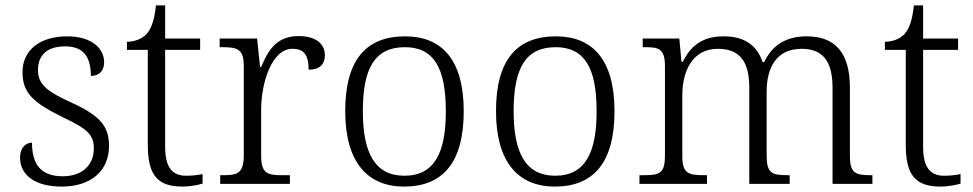

<svg xmlns="http://www.w3.org/2000/svg" viewBox="-20 -678 3587 708"><path d="M208 10C312 10 382 -45 382 -140C382 -213 349 -251 245 -299C160 -338 120 -363 120 -420C120 -471 150 -507 220 -507C283 -507 315 -474 315 -398C347 -398 364 -418 364 -449C364 -497 321 -544 228 -544C128 -544 63 -494 63 -412C63 -332 106 -298 215 -244C305 -202 326 -179 326 -130C326 -72 286 -28 211 -28C124 -28 98 -80 98 -152C79 -152 54 -138 54 -96C54 -37 103 10 208 10Z M653 10C678 10 708 5 727 -1V-36C706 -32 689 -30 666 -30C615 -30 589 -61 589 -137V-494H718V-536H589V-658H555C549 -601 537 -570 519 -551C501 -533 474 -524 448 -524V-494H525V-143C525 -30 563 10 653 10Z M792 0H1049V-32H1018C967 -32 943 -38 943 -104V-274C943 -372 982 -498 1058 -498C1100 -498 1118 -477 1118 -421C1161 -421 1178 -443 1178 -474C1178 -517 1144 -545 1081 -545C998 -545 968 -490 943 -431H939L928 -536H790V-504H799C857 -504 879 -497 879 -433V-107C879 -39 856 -32 804 -32H792Z M1470 10C1614 10 1690 -80 1690 -268C1690 -457 1610 -544 1474 -544C1328 -544 1253 -455 1253 -268C1253 -80 1335 10 1470 10ZM1471 -30C1362 -30 1318 -115 1318 -268C1318 -425 1361 -504 1473 -504C1580 -504 1624 -427 1624 -268C1624 -118 1584 -30 1471 -30Z M2026 10C2170 10 2246 -80 2246 -268C2246 -457 2166 -544 2030 -544C1884 -544 1809 -455 1809 -268C1809 -80 1891 10 2026 10ZM2027 -30C1918 -30 1874 -115 1874 -268C1874 -425 1917 -504 2029 -504C2136 -504 2180 -427 2180 -268C2180 -118 2140 -30 2027 -30Z M2338 0H2587V-32H2576C2519 -32 2496 -38 2496 -102V-326C2496 -417 2534 -498 2627 -498C2712 -498 2743 -446 2743 -354V0H2892V-32H2884C2826 -32 2807 -39 2807 -105V-340C2807 -427 2842 -498 2936 -498C3019 -498 3050 -446 3050 -354V0H3197V-32H3191C3134 -32 3114 -39 3114 -105V-355C3114 -483 3060 -544 2955 -544C2881 -544 2829 -514 2798 -449H2792C2772 -510 2726 -544 2649 -544C2584 -544 2532 -521 2498 -450H2493L2485 -536H2350V-504H2360C2411 -504 2432 -497 2432 -433V-105C2432 -39 2413 -32 2355 -32H2338Z M3448 10C3473 10 3503 5 3522 -1V-36C3501 -32 3484 -30 3461 -30C3410 -30 3384 -61 3384 -137V-494H3513V-536H3384V-658H3350C3344 -601 3332 -570 3314 -551C3296 -533 3269 -524 3243 -524V-494H3320V-143C3320 -30 3358 10 3448 10Z"/></svg>

Font: Noto Serif Light
Style: Regular
Weight: 300
Designer: Monotype Design Team
Foundry: Monotype Imaging Inc.
Version: Version 2.013